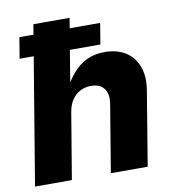

<svg xmlns="http://www.w3.org/2000/svg" viewBox="-82 -800 791 872"><g transform="rotate(-10 314.0 -364.0)"><path d="M230 -304.7 179.2 0H9.3L129.9 -727.5H296.9L242.7 -401.4H228.5Q250 -445.3 277.6 -478Q305.2 -510.7 341.6 -528.8Q377.9 -546.9 425.8 -546.9Q482.9 -546.9 522.5 -521.7Q562 -496.6 578.9 -450.4Q595.7 -404.3 585.4 -342.3L528.8 0H358.9L410.2 -309.1Q418 -355 398.9 -380.6Q379.9 -406.2 338.4 -406.2Q311 -406.2 288.3 -394.3Q265.6 -382.3 250.5 -359.9Q235.4 -337.4 230 -304.7ZM41 -584 57.1 -680.7H429.7L413.6 -584Z"/></g></svg>

Font: Inter 18pt ExtraBold
Style: Italic
Weight: 800
Italic angle: -9.3988°
Designer: Rasmus Andersson
Foundry: rsms
Version: Version 4.001;git-66647c0bb